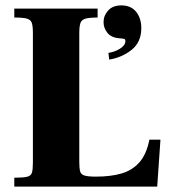

<svg xmlns="http://www.w3.org/2000/svg" viewBox="-20 -692 634 712"><path d="M33 0V-33Q66 -33 80.5 -36.5Q95 -40 98.5 -52Q102 -64 102 -89V-569Q102 -595 98 -607Q94 -619 79.5 -623Q65 -627 33 -627V-660H342V-627Q312 -627 297.5 -623Q283 -619 278.5 -607Q274 -595 274 -569V-93Q274 -69 277 -57Q280 -45 293.5 -41Q307 -37 336 -37Q390 -37 430 -48.5Q470 -60 496.5 -89.5Q523 -119 534 -174H575L563 0ZM385 -471 382 -496Q405 -499 425 -511.5Q445 -524 445 -540Q445 -546 441 -547.5Q437 -549 424 -550Q393 -552 378.5 -570Q364 -588 364 -610Q364 -634 381 -653Q398 -672 430 -672Q466 -672 485 -648Q504 -624 504 -588Q504 -536 468.5 -507.5Q433 -479 385 -471Z"/></svg>

Font: Frank Ruhl Libre Black
Style: Regular
Weight: 900
Designer: Yanek Iontef
Foundry: Fontef
Version: Version 6.004